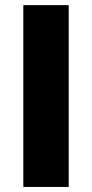

<svg xmlns="http://www.w3.org/2000/svg" viewBox="-20 -740 364 760"><path d="M72.3 0V-719.7H252V0Z"/></svg>

Font: Reddit Sans Black
Style: Regular
Weight: 900
Version: Version 1.014